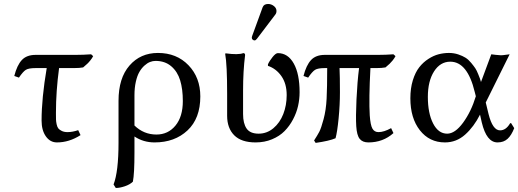

<svg xmlns="http://www.w3.org/2000/svg" viewBox="-20 -706 2604 965"><path d="M351.1 -363.8H276.9Q261.2 -246.6 261.2 -141.1Q261.2 -138.2 261.2 -132.3Q261.2 -114.3 261.5 -105Q261.7 -95.7 264.6 -81.5Q267.6 -67.4 273.4 -60.3Q279.3 -53.2 291 -47.6Q302.7 -42 319.8 -42Q344.2 -42 373 -51.8L384.8 -26.9Q327.6 9.8 266.1 9.8Q231.9 9.8 210.4 -20.8Q189 -51.3 189 -100.1Q189 -211.9 214.8 -363.8H159.2Q124 -363.8 109.9 -355Q95.7 -346.2 75.2 -315.9L51.8 -324.2Q65.4 -377.9 89.6 -404.1Q113.8 -430.2 159.2 -430.2H359.9Q399.4 -430.2 438 -433.1L448.2 -423.8Q442.4 -412.6 433.8 -402.1Q425.3 -391.6 418.9 -385.7Q412.6 -379.9 397.9 -367.2Q380.4 -363.8 351.1 -363.8Z M647.9 207Q632.8 221.7 607.4 230.2Q582 238.8 562 238.8L550.8 221.2Q575.7 156.7 575.7 11.2V-199.2Q575.7 -313.5 630.9 -376.7Q686 -439.9 773.9 -439.9Q867.7 -439.9 927.2 -378.2Q986.8 -316.4 986.8 -221.2Q986.8 -110.8 922.4 -50.5Q857.9 9.8 756.8 9.8Q700.7 9.8 655.8 -20V61Q655.8 167 647.9 207ZM898.9 -198.2Q898.9 -258.3 885.5 -302.2Q872.1 -346.2 840.6 -373Q809.1 -399.9 761.7 -399.9Q748 -399.9 734.1 -394.5Q720.2 -389.2 705.8 -376.2Q691.4 -363.3 680.4 -344.2Q669.4 -325.2 662.6 -294.7Q655.8 -264.2 655.8 -227.1V-75.2Q702.6 -29.8 766.1 -29.8Q824.7 -29.8 861.8 -74.7Q898.9 -119.6 898.9 -198.2Z M1201.7 -251V-132.8Q1201.7 -85.4 1219.5 -59.8Q1237.3 -34.2 1279.8 -34.2Q1321.3 -34.2 1354 -61.5Q1386.7 -88.9 1403.8 -132.8Q1420.9 -176.8 1420.9 -228Q1420.9 -285.6 1394.3 -323.5Q1367.7 -361.3 1326.7 -375V-382.8Q1334 -399.4 1349.9 -419.2Q1365.7 -439 1376.5 -439Q1427.2 -439 1456.5 -386.7Q1485.8 -334.5 1485.8 -242.2Q1485.8 -207.5 1478 -173.1Q1470.2 -138.7 1452.6 -105.5Q1435.1 -72.3 1409.9 -46.9Q1384.8 -21.5 1347.2 -5.9Q1309.6 9.8 1264.6 9.8Q1192.9 9.8 1157.2 -26.1Q1121.6 -62 1121.6 -124V-233.9Q1121.6 -381.3 1111.8 -435.1L1113.8 -438Q1177.7 -429.2 1202.6 -439Q1211.9 -439 1211.9 -429.2Q1201.7 -349.1 1201.7 -251ZM1327.6 -686Q1343.3 -686 1356.4 -675.8Q1369.6 -665.5 1369.6 -650.9Q1369.6 -640.1 1363.8 -632.8L1271.5 -511.2Q1265.1 -502.9 1259.8 -502.9Q1253.9 -502.9 1249.8 -506.8Q1245.6 -510.7 1245.6 -516.1Q1245.6 -520 1247.6 -525.9L1299.8 -668.9Q1305.7 -686 1327.6 -686Z M1624.5 -363.8H1612.8Q1577.6 -363.8 1563.5 -355Q1549.3 -346.2 1528.8 -315.9L1505.4 -324.2Q1519 -377.9 1543.2 -404.1Q1567.4 -430.2 1612.8 -430.2H1880.4Q1918.5 -430.2 1957.5 -433.1L1967.8 -423.8Q1961.9 -412.6 1953.4 -402.1Q1944.8 -391.6 1938.5 -385.7Q1932.1 -379.9 1917.5 -367.2Q1899.9 -363.8 1870.6 -363.8H1841.8Q1833.5 -207.5 1838.4 -126Q1841.8 -77.1 1851.8 -59.6Q1861.8 -42 1882.3 -42Q1909.7 -42 1945.8 -62L1957.5 -37.1Q1905.3 9.8 1831.5 9.8Q1802.2 9.8 1787.8 -8.1Q1773.4 -25.9 1770.5 -71.8Q1767.6 -116.7 1771.7 -206.3Q1775.9 -295.9 1784.7 -363.8H1686.5Q1688.5 -323.7 1688.5 -242.2Q1688.5 -179.2 1681.9 -111.3Q1675.3 -43.5 1666.5 -11.2Q1635.3 2.4 1566.4 12.2L1558.6 0Q1575.2 -25.4 1584.7 -43.5Q1594.2 -61.5 1606.4 -107.2Q1618.7 -152.8 1621.6 -210Q1624.5 -266.1 1624.5 -363.8Z M2543.5 -85.9 2548.3 -87.9 2564.5 -62Q2550.8 -26.4 2531.2 -8.3Q2511.7 9.8 2480.5 9.8Q2425.3 9.8 2401.4 -90.8L2392.6 -129.9Q2361.8 -68.8 2317.9 -29.5Q2273.9 9.8 2216.3 9.8Q2138.2 9.8 2090.3 -51.3Q2042.5 -112.3 2042.5 -211.9Q2042.5 -262.2 2054.9 -302.5Q2067.4 -342.8 2087.2 -367.9Q2106.9 -393.1 2133.1 -409.9Q2159.2 -426.8 2184.8 -433.3Q2210.4 -439.9 2236.3 -439.9Q2261.2 -439.9 2283 -432.6Q2304.7 -425.3 2319.6 -416Q2334.5 -406.7 2348.1 -390.1Q2361.8 -373.5 2368.9 -362.8Q2376 -352.1 2383.3 -333.7Q2390.6 -315.4 2392.3 -310.8Q2394 -306.2 2397.5 -293.9L2449.2 -433.1Q2453.1 -432.6 2470.9 -430.4Q2488.8 -428.2 2497.6 -428.2Q2506.3 -428.2 2522.9 -430.7Q2539.6 -433.1 2541.5 -433.1L2421.4 -190.9L2435.5 -132.8Q2456.1 -50.8 2493.2 -50.8Q2522.9 -50.8 2543.5 -85.9ZM2227.5 -34.2Q2267.1 -34.2 2307.6 -89.6Q2348.1 -145 2371.6 -222.2L2366.2 -243.2Q2329.6 -396 2243.2 -396Q2192.9 -396 2161.6 -347.2Q2130.4 -298.3 2130.4 -219.2Q2130.4 -137.2 2156.7 -85.7Q2183.1 -34.2 2227.5 -34.2Z"/></svg>

Font: Linear Smooth
Style: Regular
Weight: 400
Designer: Philipp H. Poll, Flanker
Foundry: Philipp H. Poll, reworked by Flanker
Version: Version 1.061 | FøM Fix